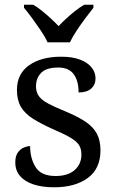

<svg xmlns="http://www.w3.org/2000/svg" viewBox="-20 -786 491 816"><path d="M210 10Q160 10 123 -2Q86 -14 65.5 -37.5Q45 -61 45 -96Q45 -123 56 -138Q67 -153 81.5 -159Q96 -165 108 -165Q108 -113 131.5 -75.5Q155 -38 216 -38Q269 -38 297.5 -63.5Q326 -89 326 -129Q326 -154 315.5 -170Q305 -186 278.5 -201.5Q252 -217 203 -238Q152 -261 118.5 -282.5Q85 -304 68.5 -332.5Q52 -361 52 -404Q52 -472 103.5 -508.5Q155 -545 240 -545Q288 -545 320.5 -532.5Q353 -520 369.5 -499Q386 -478 386 -453Q386 -426 367.5 -409.5Q349 -393 314 -393Q314 -443 293 -471Q272 -499 228 -499Q177 -499 155 -476.5Q133 -454 133 -419Q133 -394 145.5 -377Q158 -360 185.5 -345.5Q213 -331 257 -313Q310 -291 343 -269Q376 -247 391.5 -218Q407 -189 407 -147Q407 -69 353 -29.5Q299 10 210 10ZM182 -606Q172 -629 154 -655.5Q136 -682 117 -708Q98 -734 82 -753V-766H121Q140 -755 159 -739.5Q178 -724 196 -707.5Q214 -691 229 -675Q244 -691 262 -707.5Q280 -724 299.5 -739.5Q319 -755 338 -766H377V-753Q362 -734 342.5 -708Q323 -682 305.5 -655.5Q288 -629 277 -606Z"/></svg>

Font: Noto Serif Armenian
Style: Regular
Weight: 400
Designer: Monotype Design Team
Foundry: Monotype Imaging Inc.
Version: Version 2.007